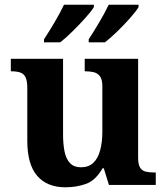

<svg xmlns="http://www.w3.org/2000/svg" viewBox="-20 -786 707 816"><path d="M258 10Q180.4 10 138.2 -38.5Q96 -87 96 -188V-412Q96 -441 89 -456.5Q82 -472 67 -477.5Q52 -483 28 -483H26V-536H248V-216Q248 -172.6 254.5 -141.3Q261 -110 277.8 -92.5Q294.6 -75 323.8 -75Q356 -75 376 -93.5Q396 -112 405.5 -146.7Q415 -181.4 415 -227V-419Q415 -447.9 405 -461.5Q395 -475 378.8 -479Q362.7 -483 342.6 -483H340V-536H567V-115.6Q567 -87 575.5 -73.5Q584 -60 599.7 -56.5Q615.4 -53 634 -53H642V0H443L421 -71H416.1Q386 -19 345.5 -4.5Q305 10 258 10ZM357 -619Q378 -651 402 -691.5Q426 -732 442 -766H569V-756Q559 -739 533.5 -710Q508 -681 478.5 -652.5Q449 -624 426 -606H357ZM167 -619Q188 -651 212 -691.5Q236 -732 252 -766H379V-756Q369 -739 343 -710Q317 -681 288 -652.5Q259 -624 236 -606H167Z"/></svg>

Font: Noto Serif Kannada
Style: Regular
Weight: 400
Designer: Universal Thirst, Indian Type Foundry and the Monotype Design Team
Foundry: Monotype Imaging Inc.
Version: Version 2.003